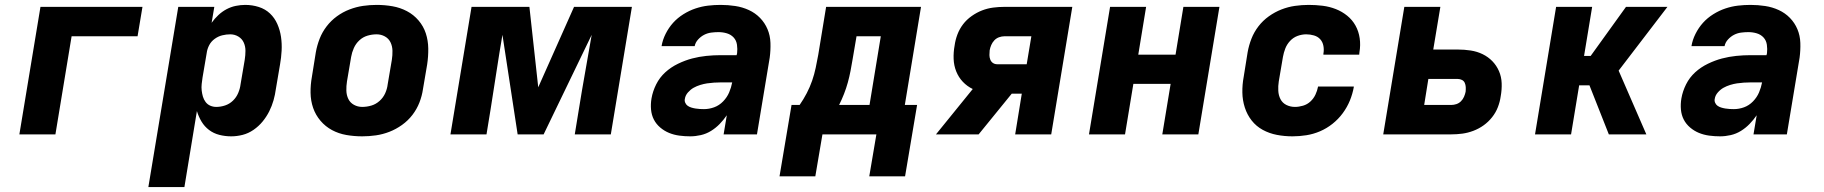

<svg xmlns="http://www.w3.org/2000/svg" viewBox="-20 -548 7440 783"><path d="M59 0 145 -520H561L541 -400H272L206 0Z M585 215 707 -520H854L843 -455Q855 -472 870.5 -486.5Q886 -501 904 -510.5Q922 -520 941.5 -524Q961 -528 980 -528Q1009 -528 1035.5 -519.5Q1062 -511 1081 -493Q1100 -475 1111 -450Q1122 -425 1126 -397.5Q1130 -370 1128.5 -341.5Q1127 -313 1122 -285L1105 -185Q1102 -162 1095.5 -139Q1089 -116 1078 -94Q1067 -72 1051 -52.5Q1035 -33 1014 -18.5Q993 -4 969.5 2Q946 8 923 8Q898 8 874.5 2Q851 -4 832.5 -18Q814 -32 802 -52Q790 -72 783 -95L732 215ZM862 -112Q880 -112 898 -118Q916 -124 930 -137.5Q944 -151 951.5 -169Q959 -187 961 -204L978 -304Q981 -323 981 -341Q981 -359 974 -374.5Q967 -390 952 -399Q937 -408 919 -408Q903 -408 886.5 -404Q870 -400 855.5 -389.5Q841 -379 833 -363.5Q825 -348 823 -332L806 -232Q804 -219 802.5 -205.5Q801 -192 802.5 -179Q804 -166 807.5 -154Q811 -142 818.5 -132Q826 -122 837.5 -117Q849 -112 862 -112Z M1457 8Q1424 8 1392.5 2.5Q1361 -3 1334 -17.5Q1307 -32 1287 -55.5Q1267 -79 1257 -108Q1247 -137 1246.5 -169.5Q1246 -202 1252 -235L1268 -335Q1273 -363 1283.5 -390Q1294 -417 1312 -440.5Q1330 -464 1354 -481.5Q1378 -499 1405.5 -509.5Q1433 -520 1460.5 -524Q1488 -528 1516 -528Q1549 -528 1580.5 -522.5Q1612 -517 1639.5 -502.5Q1667 -488 1687 -464.5Q1707 -441 1716.5 -412Q1726 -383 1726.5 -350.5Q1727 -318 1722 -285L1705 -185Q1701 -157 1690.5 -130Q1680 -103 1662 -79.5Q1644 -56 1619.5 -38.5Q1595 -21 1568 -10.5Q1541 0 1513 4Q1485 8 1457 8ZM1457 -112Q1476 -112 1494.5 -117.5Q1513 -123 1528 -136.5Q1543 -150 1551 -168Q1559 -186 1561 -204L1578 -304Q1581 -323 1580.5 -341.5Q1580 -360 1572.5 -375.5Q1565 -391 1549.5 -399.5Q1534 -408 1516 -408Q1497 -408 1478.5 -402.5Q1460 -397 1445.5 -383.5Q1431 -370 1423 -352Q1415 -334 1412 -316L1395 -216Q1392 -197 1392.5 -178.5Q1393 -160 1400.5 -144.5Q1408 -129 1423.5 -120.5Q1439 -112 1457 -112Z M1817 0 1903 -520H2139L2175 -192L2321 -520H2557L2471 0H2324L2341 -104Q2353 -179 2366.5 -254.5Q2380 -330 2393 -406L2197 0H2091L2029 -406Q2016 -330 2004.5 -254.5Q1993 -179 1981 -104L1964 0Z M2795 8Q2772 8 2750 5Q2728 2 2708.5 -6Q2689 -14 2672.5 -28Q2656 -42 2646.5 -60.5Q2637 -79 2635 -101.5Q2633 -124 2637 -147Q2642 -176 2656 -204Q2670 -232 2693 -253Q2716 -274 2745 -288Q2774 -302 2802.5 -309.5Q2831 -317 2860.5 -320Q2890 -323 2919 -323H2984L2986 -331Q2988 -348 2985.5 -365.5Q2983 -383 2972 -395Q2961 -407 2944.5 -412Q2928 -417 2910 -417Q2895 -417 2880 -415Q2865 -413 2851.5 -406Q2838 -399 2827 -387Q2816 -375 2813 -360H2678Q2682 -385 2694.5 -410Q2707 -435 2725 -455Q2743 -475 2767 -490Q2791 -505 2816.5 -513.5Q2842 -522 2867.5 -525Q2893 -528 2919 -528Q2949 -528 2978.5 -523.5Q3008 -519 3034 -507Q3060 -495 3079.5 -475Q3099 -455 3110 -429Q3121 -403 3122 -373Q3123 -343 3119 -313L3067 0H2931L2944 -78Q2931 -59 2915 -42.5Q2899 -26 2879.5 -14Q2860 -2 2838 3Q2816 8 2795 8ZM2851 -103Q2872 -103 2892.5 -110.5Q2913 -118 2929 -134.5Q2945 -151 2953.5 -171Q2962 -191 2966 -212H2920Q2906 -212 2891.5 -211Q2877 -210 2863.5 -208Q2850 -206 2835.5 -201.5Q2821 -197 2808.5 -190Q2796 -183 2785.5 -171Q2775 -159 2773 -145Q2771 -137 2774.5 -129Q2778 -121 2784.5 -116.5Q2791 -112 2799 -109.5Q2807 -107 2816 -105.5Q2825 -104 2834 -103.5Q2843 -103 2851 -103Z M3159 171 3208 -120H3241Q3257 -143 3270 -168Q3283 -193 3292 -219Q3301 -245 3306.5 -271.5Q3312 -298 3317 -325L3349 -520H3736L3670 -120H3720L3671 171H3525L3554 0H3334L3305 171ZM3402 -120H3526L3572 -400H3473L3457 -306Q3453 -282 3448.5 -258.5Q3444 -235 3437.5 -211.5Q3431 -188 3422 -165Q3413 -142 3402 -120Z M3797 0 3947 -185Q3924 -196 3906.5 -214.5Q3889 -233 3879.5 -257Q3870 -281 3869 -308Q3868 -335 3873 -362Q3876 -385 3884.5 -407.5Q3893 -430 3907.5 -449Q3922 -468 3942.5 -482.5Q3963 -497 3985 -505.5Q4007 -514 4030 -517Q4053 -520 4076 -520H4353L4267 0H4120L4147 -166H4106L3971 0ZM4047 -286H4167L4186 -400H4075Q4065 -400 4054 -396Q4043 -392 4035 -383.5Q4027 -375 4022.5 -364.5Q4018 -354 4016 -343Q4015 -333 4015 -323.5Q4015 -314 4018.5 -305Q4022 -296 4029.5 -291Q4037 -286 4047 -286Z M4421 0 4507 -520H4654L4622 -325H4774L4806 -520H4953L4867 0H4720L4754 -206H4602L4568 0Z M5251 8Q5218 8 5187 2Q5156 -4 5129.5 -18.5Q5103 -33 5084.5 -56.5Q5066 -80 5056.5 -109.5Q5047 -139 5046.5 -171Q5046 -203 5052 -235L5068 -335Q5073 -363 5083.5 -390Q5094 -417 5112 -440.5Q5130 -464 5154.5 -481.5Q5179 -499 5206 -509.5Q5233 -520 5261 -524Q5289 -528 5317 -528Q5346 -528 5374 -524.5Q5402 -521 5427.5 -511Q5453 -501 5474 -484Q5495 -467 5508 -443.5Q5521 -420 5525 -392Q5529 -364 5524 -335L5523 -325H5377V-329Q5380 -345 5377 -361Q5374 -377 5364 -388Q5354 -399 5338.5 -403.5Q5323 -408 5307 -408Q5289 -408 5271.5 -401.5Q5254 -395 5241 -381Q5228 -367 5221.5 -350Q5215 -333 5212 -316L5195 -216Q5192 -197 5193 -178Q5194 -159 5202 -143.5Q5210 -128 5226 -120Q5242 -112 5261 -112Q5277 -112 5294 -117Q5311 -122 5324 -134Q5337 -146 5344.5 -162Q5352 -178 5355 -194V-195H5501V-193Q5496 -165 5485 -138Q5474 -111 5456 -86.5Q5438 -62 5414 -43Q5390 -24 5363 -12.5Q5336 -1 5307.5 3.5Q5279 8 5251 8Z M5621 0 5707 -520H5854L5825 -346H5925Q5952 -346 5978 -342Q6004 -338 6026.5 -327Q6049 -316 6066 -298.5Q6083 -281 6093 -258Q6103 -235 6104 -208.5Q6105 -182 6100 -155Q6097 -133 6088.5 -111Q6080 -89 6065 -70Q6050 -51 6030.5 -37Q6011 -23 5988.5 -14.5Q5966 -6 5943.5 -3Q5921 0 5898 0ZM5899 -120Q5909 -120 5919.5 -123.5Q5930 -127 5938 -135Q5946 -143 5950.5 -153.5Q5955 -164 5957 -174Q5958 -184 5957.5 -193Q5957 -202 5953.5 -210Q5950 -218 5942 -222Q5934 -226 5925 -226H5805L5788 -120Z M6541 0 6462 -200H6420L6387 0H6240L6326 -520H6473L6440 -320H6467L6611 -520H6780L6581 -260L6694 0Z M6995 8Q6972 8 6950 5Q6928 2 6908.5 -6Q6889 -14 6872.5 -28Q6856 -42 6846.5 -60.5Q6837 -79 6835 -101.5Q6833 -124 6837 -147Q6842 -176 6856 -204Q6870 -232 6893 -253Q6916 -274 6945 -288Q6974 -302 7002.5 -309.5Q7031 -317 7060.5 -320Q7090 -323 7119 -323H7184L7186 -331Q7188 -348 7185.5 -365.5Q7183 -383 7172 -395Q7161 -407 7144.5 -412Q7128 -417 7110 -417Q7095 -417 7080 -415Q7065 -413 7051.5 -406Q7038 -399 7027 -387Q7016 -375 7013 -360H6878Q6882 -385 6894.5 -410Q6907 -435 6925 -455Q6943 -475 6967 -490Q6991 -505 7016.5 -513.5Q7042 -522 7067.5 -525Q7093 -528 7119 -528Q7149 -528 7178.5 -523.5Q7208 -519 7234 -507Q7260 -495 7279.5 -475Q7299 -455 7310 -429Q7321 -403 7322 -373Q7323 -343 7319 -313L7267 0H7131L7144 -78Q7131 -59 7115 -42.5Q7099 -26 7079.5 -14Q7060 -2 7038 3Q7016 8 6995 8ZM7051 -103Q7072 -103 7092.5 -110.5Q7113 -118 7129 -134.5Q7145 -151 7153.5 -171Q7162 -191 7166 -212H7120Q7106 -212 7091.5 -211Q7077 -210 7063.5 -208Q7050 -206 7035.5 -201.5Q7021 -197 7008.5 -190Q6996 -183 6985.5 -171Q6975 -159 6973 -145Q6971 -137 6974.5 -129Q6978 -121 6984.5 -116.5Q6991 -112 6999 -109.5Q7007 -107 7016 -105.5Q7025 -104 7034 -103.5Q7043 -103 7051 -103Z"/></svg>

Font: Iosevka Aile Heavy Oblique
Style: Regular
Weight: 900
Italic angle: -9°
Designer: Belleve Invis
Foundry: Belleve Invis
Version: Version 31.1.0; ttfautohint (v1.8.4)